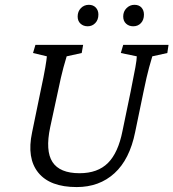

<svg xmlns="http://www.w3.org/2000/svg" viewBox="-20 -757 710 786"><path d="M125 -573.2H320.3L314.5 -540L252.9 -526.4Q249 -513.7 239.7 -480.5Q230.5 -447.3 216.8 -380.9L185.5 -236.3Q165 -139.6 194.8 -93.8Q224.6 -47.9 305.7 -47.9Q379.9 -47.9 421.9 -89.8Q463.9 -131.8 481.4 -220.7L514.6 -380.9Q528.3 -449.2 534.2 -481.4Q540 -513.7 540 -526.4L474.6 -540L484.4 -573.2H669.9L665 -540L603.5 -526.4Q599.6 -513.7 590.3 -480.5Q581.1 -447.3 567.4 -380.9L533.2 -215.8Q510.7 -104.5 448.7 -47.9Q386.7 8.8 293.9 8.8Q184.6 8.8 136.7 -50.3Q88.9 -109.4 111.3 -214.8L145.5 -380.9Q160.2 -449.2 165.5 -481.4Q170.9 -513.7 171.9 -526.4L115.2 -540ZM338.9 -649.4Q321.3 -649.4 309.6 -660.2Q297.9 -670.9 297.9 -689.5Q297.9 -710 311 -723.6Q324.2 -737.3 343.8 -737.3Q361.3 -737.3 372.1 -726.1Q382.8 -714.8 382.8 -697.3Q382.8 -675.8 370.1 -662.6Q357.4 -649.4 338.9 -649.4ZM525.4 -649.4Q507.8 -649.4 496.1 -660.2Q484.4 -670.9 484.4 -689.5Q484.4 -710 498 -723.6Q511.7 -737.3 530.3 -737.3Q548.8 -737.3 559.1 -726.1Q569.3 -714.8 569.3 -697.3Q569.3 -675.8 557.1 -662.6Q544.9 -649.4 525.4 -649.4Z"/></svg>

Font: Crimson Pro Light
Style: Italic
Weight: 300
Italic angle: -12°
Designer: Jacques Le Bailly
Foundry: Baron von Fonthausen
Version: Version 1.003